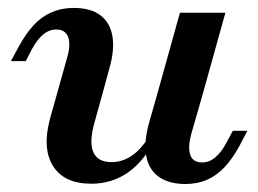

<svg xmlns="http://www.w3.org/2000/svg" viewBox="-20 -448 646 480"><path d="M234.7 -208.1 216.1 -141.1Q202.4 -92.7 213.3 -67.7Q224.2 -42.7 258.9 -42.7Q289.5 -42.7 315.7 -63.3Q341.9 -83.9 363.7 -126.6L371.8 -105.6Q341.9 -46.8 301.2 -17.7Q260.5 11.3 208.1 11.3Q140.3 11.3 112.5 -33.1Q84.7 -77.4 105.6 -153.2L121 -208.1ZM121 -208.1 147.6 -303.2Q157.3 -336.3 150.4 -355.2Q143.5 -374.2 121 -374.2Q103.2 -374.2 88.3 -362.1Q73.4 -350 59.7 -325L44.4 -295.2H7.3L27.4 -332.3Q44.4 -363.7 64.1 -385.1Q83.9 -406.5 108.9 -417.3Q133.9 -428.2 163.7 -428.2Q206.5 -428.2 230.6 -410.1Q254.8 -391.9 260.9 -358.5Q266.9 -325 254 -279L234.7 -208.1ZM371.8 -208.1 429.8 -416.1H543.5L485.5 -208.1ZM458.1 -112.9Q449.2 -79.8 455.6 -60.9Q462.1 -41.9 485.5 -41.9Q503.2 -41.9 518.1 -54.4Q533.1 -66.9 546 -91.1L562.1 -121H598.4L579 -83.9Q562.1 -52.4 542.3 -31Q522.6 -9.7 498 1.2Q473.4 12.1 441.9 12.1Q400 11.3 375.8 -6.9Q351.6 -25 345.6 -58.1Q339.5 -91.1 351.6 -137.1L371.8 -208.1H485.5Z"/></svg>

Font: Playfair 9pt
Style: Bold Italic
Weight: 700
Italic angle: -15.6°
Designer: Claus Eggers Sørensen
Foundry: Claus Eggers Sørensen
Version: Version 2.203